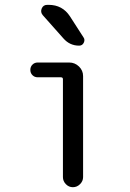

<svg xmlns="http://www.w3.org/2000/svg" viewBox="-20 -780 540 800"><path d="M136.7 -458Q124 -458 115.2 -466.8Q106.4 -475.6 106.4 -488.8Q106.4 -502 115.2 -510.7Q124 -519.5 136.7 -519.5H268.6Q292 -519.5 309.1 -502.9Q326.2 -486.3 326.2 -462.9V-42Q326.2 -25.4 313.5 -12.7Q300.8 0 283.7 0Q266.6 0 254.4 -12.7Q242.2 -25.4 242.2 -42V-450.2Q242.2 -458 233.4 -458ZM182.6 -759.8Q240.2 -759.8 271.5 -711.9L328.1 -624Q335 -614.3 329.1 -602.1Q323.2 -589.8 309.6 -589.8Q270.5 -589.8 244.1 -620.1L158.2 -716.8Q147.5 -729.5 153.8 -744.6Q160.2 -759.8 176.8 -759.8Z"/></svg>

Font: Rounded Mgen+ 1mn regular
Style: Regular
Weight: 400
Designer: [Source Han Sans]
Ryoko NISHIZUKA  (kana & ideographs); Paul D. Hunt (Latin, Greek & Cyrillic); Wenlong ZHANG  (bopomofo
Version: Version 1.059.20150602